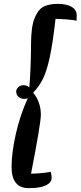

<svg xmlns="http://www.w3.org/2000/svg" viewBox="-20 -820 418 996"><path d="M64 -344Q64 -358 75 -368Q86 -378 102 -378Q119 -378 132 -367Q136 -408 138.5 -473.5Q141 -539 141 -591Q141 -683 160.5 -728.5Q180 -774 209 -787Q238 -800 280 -800Q325 -800 351.5 -784.5Q378 -769 378 -740Q378 -725 377 -712Q367 -716 329 -719Q291 -722 268 -722Q254 -596 238 -522.5Q222 -449 202 -409.5Q182 -370 152 -339Q171 -317 181.5 -287.5Q192 -258 192 -225Q192 -181 141 81Q163 81 199 77.5Q235 74 243 71Q248 89 248 102Q248 127 218 141.5Q188 156 129 156Q40 156 40 46Q40 -25 61.5 -122.5Q83 -220 124 -310Q115 -307 105 -307Q89 -307 76.5 -317.5Q64 -328 64 -344Z"/></svg>

Font: Lemonada Light
Style: Regular
Weight: 300
Designer: Mohamed Gaber (Arabic) Eduardo Tunni (Latin)
Foundry: Kief Type Foundry
Version: Version 3.006